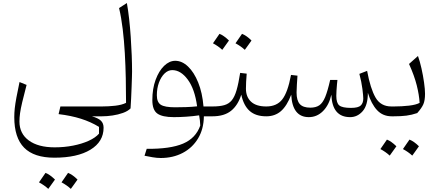

<svg xmlns="http://www.w3.org/2000/svg" viewBox="-20 -756 2855 1248"><path d="M152.8 -204.1Q134.8 -135.3 124.5 -92Q114.3 -48.8 110.4 -20.3Q106.4 8.3 106.4 33.7Q106.4 112.3 167.2 157Q228 201.7 335.4 201.7Q398.4 201.7 455.3 190.4Q512.2 179.2 556.4 159.2Q600.6 139.2 623.5 112.8V68.8Q570.3 36.1 506.3 15.9Q442.4 -4.4 360.8 -14.2L372.6 -64H642.6V0H577.1Q618.7 11.7 636 28.6Q653.3 45.4 653.3 74.2Q653.3 165 567.9 217Q482.4 269 333.5 269Q201.2 269 137 204.1Q72.8 139.2 72.8 5.4Q72.8 -22 75.9 -51.8Q79.1 -81.5 86.7 -122.3Q94.2 -163.1 106.9 -222.7ZM293.9 471.7Q268.1 447.8 233.4 429.2Q255.9 397.9 275.9 367.7Q303.2 377.9 337.4 411.1Q318.8 438 293.9 471.7ZM379.9 429.2Q399.9 400.9 422.4 367.7Q452.1 379.4 483.9 411.1Q473.1 426.3 462.4 441.4Q451.7 456.5 440.4 471.7Q414.6 447.8 379.9 429.2Z M804.7 -736.3Q813 -690.4 819.3 -633.5Q825.7 -576.7 829.8 -515.9Q834 -455.1 836.2 -397.2Q838.4 -339.4 838.4 -291Q838.4 -281.7 837.6 -254.2Q836.9 -226.6 835.4 -189.7Q834 -152.8 832.3 -116Q830.6 -79.1 828.6 -51.3Q810.5 -33.2 779.1 -22Q747.6 -10.7 711.7 -5.4Q675.8 0 642.6 0Q627.9 0 627.9 -30.8V-33.2Q627.9 -64 642.6 -64Q686 -64 728.8 -68.8Q771.5 -73.7 799.3 -87.4Q799.3 -164.1 797.6 -246.3Q795.9 -328.6 791.3 -410.4Q786.6 -492.2 777.6 -567.1Q768.6 -642.1 753.9 -703.6Z M1119.1 -360.8Q1163.1 -360.8 1202.1 -323.7Q1241.2 -286.6 1268.3 -219.7Q1295.4 -152.8 1302.7 -64H1361.3V0H1305.2Q1304.2 83 1267.3 144Q1230.5 205.1 1167.5 238Q1104.5 271 1024.9 271Q999.5 271 971.4 266.1Q943.4 261.2 919.4 256.3L933.6 211.4Q1086.9 212.9 1169.9 177.5Q1252.9 142.1 1281.7 60.1Q1281.2 41.5 1279.3 26.6Q1277.3 11.7 1274.4 -6.3Q1234.9 -0.5 1192.6 2.4Q1150.4 5.4 1109.9 5.4Q1034.7 5.4 1002.4 -18.1Q970.2 -41.5 970.2 -105.5Q970.2 -179.7 991.5 -237.3Q1012.7 -294.9 1046.6 -327.9Q1080.6 -360.8 1119.1 -360.8ZM1099.6 -300.3Q1072.3 -300.3 1049.6 -278.3Q1026.9 -256.3 1013.2 -219.2Q999.5 -182.1 999.5 -136.7Q999.5 -91.8 1025.1 -75.2Q1050.8 -58.6 1117.7 -58.6Q1150.4 -58.6 1188.5 -59.8Q1226.6 -61 1261.2 -64.9Q1246.1 -177.2 1200.4 -238.8Q1154.8 -300.3 1099.6 -300.3Z M1424.8 -432.1Q1398.9 -456.1 1364.3 -474.6Q1386.7 -505.9 1406.7 -536.1Q1434.1 -525.9 1468.3 -492.7Q1449.7 -465.8 1424.8 -432.1ZM1510.7 -474.6Q1530.8 -502.9 1553.2 -536.1Q1583 -524.4 1614.7 -492.7Q1604 -477.5 1593.3 -462.4Q1582.5 -447.3 1571.3 -432.1Q1545.4 -456.1 1510.7 -474.6ZM1361.3 0Q1346.7 0 1346.7 -30.8V-33.2Q1346.7 -64 1361.3 -64Q1407.7 -64 1437.7 -72.5Q1467.8 -81.1 1486.6 -104.2Q1505.4 -127.4 1517.8 -170.4Q1530.3 -213.4 1541 -282.2L1583.5 -277.3Q1581.1 -248.5 1579.8 -223.9Q1578.6 -199.2 1578.6 -179.7Q1578.6 -126 1611.8 -95Q1645 -64 1710.4 -64H1710.9V0H1710.4Q1642.1 0 1602.8 -34.9Q1563.5 -69.8 1548.3 -140.6Q1526.4 -71.3 1481.7 -35.6Q1437 0 1361.3 0Z M2255.9 5.4Q2139.2 5.4 2133.8 -140.6Q2118.7 -72.8 2079.3 -33.7Q2040 5.4 1987.3 5.4Q1880.4 5.4 1873 -140.6Q1845.2 -67.9 1806.4 -33.9Q1767.6 0 1710.9 0Q1696.3 0 1696.3 -30.8V-33.2Q1696.3 -64 1710.9 -64Q1778.8 -64 1814.7 -109.9Q1850.6 -155.8 1871.6 -269L1913.6 -264.2Q1911.6 -238.3 1909.7 -205.1Q1907.7 -171.9 1907.7 -154.8Q1907.7 -103 1928.7 -79.6Q1949.7 -56.2 1997.1 -56.2Q2032.7 -56.2 2055.2 -71.3Q2077.6 -86.4 2093.8 -125.5Q2109.9 -164.6 2126 -236.3H2173.3Q2171.9 -225.6 2170.2 -206.3Q2168.5 -187 2167.2 -166.7Q2166 -146.5 2166 -132.8Q2166 -86.4 2185.5 -70.6Q2205.1 -54.7 2261.2 -54.7Q2309.1 -54.7 2325.2 -70.6Q2341.3 -86.4 2341.3 -115.2Q2341.3 -132.8 2335.7 -177.7Q2330.1 -222.7 2315.9 -275.9L2366.2 -295.4Q2387.7 -179.7 2421.1 -121.8Q2454.6 -64 2523.9 -64H2527.3V0H2525.9Q2468.3 0 2430.9 -40Q2393.6 -80.1 2371.1 -152.8Q2371.1 -71.8 2337.2 -33.2Q2303.2 5.4 2255.9 5.4Z M2513.2 255.4Q2487.3 231.4 2452.6 212.9Q2475.1 181.6 2495.1 151.4Q2522.5 161.6 2556.6 194.8Q2538.1 221.7 2513.2 255.4ZM2599.1 212.9Q2619.1 184.6 2641.6 151.4Q2671.4 163.1 2703.1 194.8Q2692.4 210 2681.6 225.1Q2670.9 240.2 2659.7 255.4Q2633.8 231.4 2599.1 212.9ZM2527.3 0Q2512.7 0 2512.7 -30.8V-33.2Q2512.7 -64 2527.3 -64H2541.5Q2592.3 -64 2638.4 -69.3Q2684.6 -74.7 2707.5 -87.4Q2704.6 -138.2 2689 -200.9Q2673.3 -263.7 2638.7 -340.3L2696.8 -392.1Q2709 -358.4 2719.5 -311.8Q2730 -265.1 2736.3 -220.2Q2742.7 -175.3 2742.7 -146.5Q2742.7 -103.5 2731.9 -78.6Q2721.2 -53.7 2691.9 -21Q2655.8 -8.8 2621.8 -4.4Q2587.9 0 2539.1 0Z"/></svg>

Font: Pinar DS1 Light
Style: Regular
Weight: 300
Designer: Amin Abedi
Version: Version 3.000